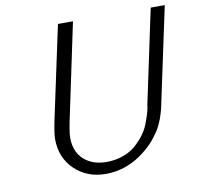

<svg xmlns="http://www.w3.org/2000/svg" viewBox="-79 -777 899 876"><g transform="rotate(-10 370.0 -339.0)"><path d="M141.1 -180.2Q141.1 -204.1 152.8 -262.2L245.1 -693.8V-694.8H314.9L228 -283.2Q210 -202.1 210 -173.8Q210 -108.9 250 -72.5Q290 -36.1 355 -36.1Q396 -36.1 430.9 -48.6Q465.8 -61 489 -81.1Q512.2 -101.1 530 -124.5Q547.9 -147.9 557.4 -171.9Q566.9 -195.8 573 -215.8Q579.1 -235.8 581.1 -248L583 -261.2L674.8 -693.8L675.8 -694.8H740.2L647 -257.8Q647 -256.8 644.5 -245.4Q642.1 -233.9 640.6 -228.5Q639.2 -223.1 635 -209Q630.9 -194.8 627 -185.3Q623 -175.8 616.5 -160.9Q609.9 -146 601.3 -133.5Q592.8 -121.1 582.3 -106.9Q571.8 -92.8 557.9 -78.9Q543.9 -64.9 527.8 -51.8Q442.9 17.1 342.8 17.1Q255.9 17.1 198.5 -38.1Q141.1 -93.3 141.1 -180.2Z"/></g></svg>

Font: CMU Bright
Style: Oblique
Weight: 500
Italic angle: -12°
Version: Version 0.7.0